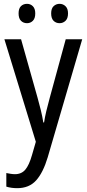

<svg xmlns="http://www.w3.org/2000/svg" viewBox="-20 -742 452 1002"><path d="M3 -537H90L176 -232Q185 -200 193 -167.5Q201 -135 206 -103H210Q214 -130 222 -163.5Q230 -197 240 -233L323 -537H409L229 79Q205 159 168.5 199.5Q132 240 70 240Q54 240 40 238Q26 236 13 232V161Q23 163 35 165Q47 167 58 167Q92 167 112 143.5Q132 120 147 67L167 -2ZM77 -672Q77 -698 89.5 -710Q102 -722 121 -722Q139 -722 151.5 -709.5Q164 -697 164 -672Q164 -646 151.5 -633.5Q139 -621 121 -621Q102 -621 89.5 -633.5Q77 -646 77 -672ZM247 -672Q247 -698 260 -710Q273 -722 291 -722Q309 -722 322 -709.5Q335 -697 335 -672Q335 -646 322 -633.5Q309 -621 291 -621Q272 -621 259.5 -633.5Q247 -646 247 -672Z"/></svg>

Font: Noto Sans Myanmar Condensed
Style: Regular
Weight: 400
Width: 3
Designer: Monotype Design Team
Foundry: Monotype Imaging Inc.
Version: Version 2.107; ttfautohint (v1.8.4.7-5d5b)